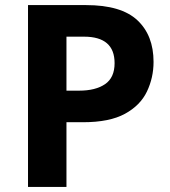

<svg xmlns="http://www.w3.org/2000/svg" viewBox="-20 -734 668 754"><path d="M318 -714Q456 -714 519.5 -654.5Q583 -595 583 -491Q583 -429 557 -374.5Q531 -320 470.5 -287Q410 -254 306 -254H241V0H90V-714ZM310 -590H241V-378H291Q355 -378 392.5 -403.5Q430 -429 430 -486Q430 -590 310 -590Z"/></svg>

Font: Noto Sans Bamum
Style: Bold
Weight: 700
Designer: Monotype Design Team
Foundry: Monotype Imaging Inc.
Version: Version 2.002; ttfautohint (v1.8.4.7-5d5b)